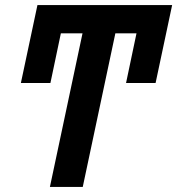

<svg xmlns="http://www.w3.org/2000/svg" viewBox="-20 -734 696 754"><path d="M305 0 433 -603H516L475 -408H591L656 -714H127L62 -408H178L219 -603H304L176 0Z"/></svg>

Font: Noto Sans UI SemiCondensed
Style: Bold Italic
Weight: 700
Width: 4
Designer: Monotype Design Team
Foundry: Monotype Imaging Inc.
Version: 1.001